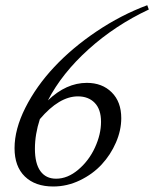

<svg xmlns="http://www.w3.org/2000/svg" viewBox="-20 -692 580 722"><path d="M180.2 9.3Q112.3 9.3 73.5 -28.3Q34.7 -65.9 34.7 -134.8Q34.7 -206.1 75.4 -286.9Q116.2 -367.7 183.8 -439.9Q251.5 -512.2 343.3 -574Q435.1 -635.7 533.7 -672.4L539.6 -656.2Q413.6 -597.2 313.2 -506.8Q212.9 -416.5 160.2 -314.5Q229 -380.4 306.6 -380.4Q364.3 -380.4 400.1 -344.7Q436 -309.1 436 -247.6Q436 -202.1 416 -156Q396 -109.9 362.3 -73.5Q328.6 -37.1 280.5 -13.9Q232.4 9.3 180.2 9.3ZM111.3 -132.8Q111.3 -76.7 132.1 -48.3Q152.8 -20 190.9 -20Q234.4 -20 274.4 -54Q314.5 -87.9 337.2 -137.5Q359.9 -187 359.9 -233.9Q359.9 -280.8 336.2 -305.2Q312.5 -329.6 272.9 -329.6Q202.6 -329.6 129.9 -244.1Q111.3 -187 111.3 -132.8Z"/></svg>

Font: Elstob 14pt
Style: Italic
Weight: 400
Italic angle: -20°
Designer: Peter S. Baker
Version: Version 1.015